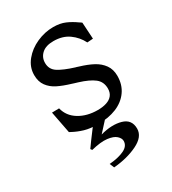

<svg xmlns="http://www.w3.org/2000/svg" viewBox="-172 -573 791 884"><g transform="rotate(-30 223.0 -131.0)"><path d="M80.2 -22Q78 -23.2 76.2 -24Q74.5 -24.8 72.5 -26L50 -142.5L88 -143.2Q99.2 -97.8 140.6 -72.5Q182 -47.2 239.2 -47.2Q266 -47.2 286 -53.8Q306 -60.2 317.2 -74.2Q328.5 -88.2 328.5 -110.2Q328.5 -146.2 302.5 -166.5Q276.5 -186.8 224.5 -202.8Q216.2 -205.5 205.8 -208.5Q201.5 -210.5 196.5 -211.5Q154.2 -224.2 126.9 -237.9Q99.5 -251.5 82.4 -274.6Q65.2 -297.8 65.2 -333Q65.2 -375 92.9 -408.9Q120.5 -442.8 163.5 -461.9Q206.5 -481 251.2 -481Q287.5 -481 314.2 -469.4Q341 -457.8 366.2 -439.5Q372.8 -435.8 378.2 -431.2L383.5 -343.2L352.5 -341Q334.2 -377.5 301.1 -401Q268 -424.5 220 -424.5Q179.2 -424.5 157.9 -405.1Q136.5 -385.8 136.5 -356.2Q136.5 -322.2 164.4 -304.2Q192.2 -286.2 248.2 -268.8Q249.2 -268.8 249.2 -268.6Q249.2 -268.5 250.2 -268.5Q258.5 -266.5 263.5 -264.2Q304.8 -251.8 333 -236.6Q361.2 -221.5 378.4 -197.4Q395.5 -173.2 395.5 -139Q395.5 -92.2 371.5 -58.4Q347.5 -24.5 305.4 -7.2Q263.2 10 208.8 10Q166.2 10 136.2 1.1Q106.2 -7.8 80.2 -22ZM270.8 135Q270.8 121 256.2 107.5Q241.8 94 209.2 90Q176.8 86 124.8 99L118.8 91L141.8 59Q158.8 36 176.2 13Q193.8 -10 203.8 -20H269.8L197.8 59Q259.8 42 306.2 55Q352.8 68 352.8 117Q352.8 160 298.2 186.5Q243.8 213 171.8 219L161.8 195Q210.8 191 240.8 176.5Q270.8 162 270.8 135Z"/></g></svg>

Font: TMT Limkin
Style: Regular
Weight: 400
Designer: Gabriel Drozdov
Version: Version 1.000;Glyphs 3.1.2 (3151)